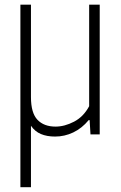

<svg xmlns="http://www.w3.org/2000/svg" viewBox="-20 -560 506 800"><path d="M395.5 -540.5V0H357L353.5 -59.5H349.5Q321.5 -25.5 285.2 -8.2Q249 9 209.5 9Q175.5 9 150.5 -1.5Q125.5 -12 109 -36V220H65V-540.5H109V-155.5Q109 -89.5 136 -61Q163 -32.5 211.5 -32.5Q249 -32.5 288.5 -53Q328 -73.5 351.5 -117.5V-540.5Z"/></svg>

Font: Encode Sans Condensed ExLight
Style: Regular
Weight: 275
Width: 3
Designer: Multiple Designers
Foundry: Impallari Type
Version: Version 2.000